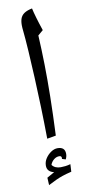

<svg xmlns="http://www.w3.org/2000/svg" viewBox="-100 -710 456 984"><g transform="rotate(-10 128.0 -217.5)"><path d="M104 0Q103 -88 100.5 -168Q98 -248 94.5 -321Q91 -394 87 -459Q83 -524 77 -582Q75 -609 80.5 -627Q86 -645 101.5 -655.5Q117 -666 143 -671Q147 -652 156.5 -619.5Q166 -587 178 -552L151 -529Q155 -455 156.5 -377Q158 -299 156.5 -209Q155 -119 150 -8ZM72 236 70 197 109 175Q73 167 73 135Q73 115 84.5 97.5Q96 80 113 68.5Q130 57 147 57Q186 57 186 93Q186 107 179 121L160 115L161 111Q161 99 149 99Q133 99 120 110Q107 121 102 136Q117 156 147 156Q158 156 171 154.5Q184 153 198 149L196 188Q167 195 148 201.5Q129 208 112 216Q95 224 72 236Z"/></g></svg>

Font: Noto Naskh Arabic
Style: Regular
Weight: 400
Designer: Monotype Design Team, David Williams, Mohamad Dakak and Nizar Qandah
Foundry: Monotype Imaging Inc.
Version: Version 2.013